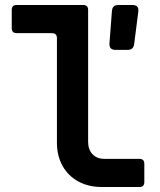

<svg xmlns="http://www.w3.org/2000/svg" viewBox="-20 -750 640 770"><path d="M388.8 0Q334.9 0 294.2 -22.2Q253.6 -44.4 230.9 -84.7Q208.3 -125 208.3 -178.4V-597Q208.3 -617 188.3 -617H47.1Q27.1 -617 27.1 -637V-710Q27.1 -730 47.1 -730H313.4Q333.4 -730 333.4 -710V-181.3Q333.4 -150.3 350.9 -131.6Q368.5 -113 397.6 -113H538.8Q558.8 -113 558.8 -93V-20Q558.8 0 538.8 0ZM442.7 -550Q417.4 -550 419 -575.7L428.9 -706.3Q430.9 -730 454.5 -730H511.4Q537.7 -730 534.7 -703.7L518 -573.1Q515 -550 492.3 -550Z"/></svg>

Font: Pitagon Sans Mono
Style: Regular
Weight: 400
Monospace: yes
Designer: Travis Tran
Foundry: Pitagon
Version: Version 1.001;gftools[0.9.26]